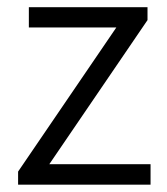

<svg xmlns="http://www.w3.org/2000/svg" viewBox="-20 -503 456 523"><path d="M29.3 0V-35.6L296.9 -428.2H58.6V-483.4H381.8V-448.2L114.3 -55.7H390.1V0Z"/></svg>

Font: Varta Light Light
Style: Regular
Weight: 300
Version: Version 1.004